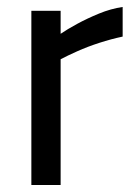

<svg xmlns="http://www.w3.org/2000/svg" viewBox="-20 -531 388 551"><path d="M70 0V-500H154V-434Q173 -447 201.5 -462.5Q230 -478 264 -492Q298 -506 332 -511V-426Q299 -419 265 -408Q231 -397 202 -384Q173 -371 154 -361V0Z"/></svg>

Font: Cairo Play Medium
Style: Regular
Weight: 500
Version: Version 3.119